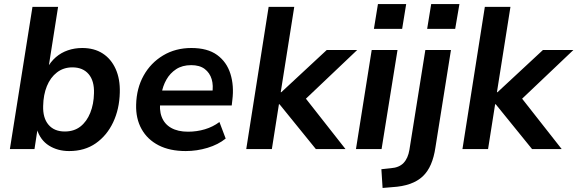

<svg xmlns="http://www.w3.org/2000/svg" viewBox="-20 -739 2863 952"><path d="M323 10Q266 10 223 -17Q180 -44 163 -98H166L151 0H29L141 -705H268L220 -400H213Q231 -433 257 -455.5Q283 -478 316.5 -489.5Q350 -501 388 -501Q447 -501 489 -474Q531 -447 553.5 -397Q576 -347 574 -280Q572 -198 541 -132.5Q510 -67 455 -28.5Q400 10 323 10ZM301 -87Q347 -87 378.5 -111.5Q410 -136 427.5 -179.5Q445 -223 446 -277Q448 -338 419.5 -371.5Q391 -405 339 -405Q295 -405 262.5 -380Q230 -355 212.5 -312Q195 -269 194 -214Q192 -154 220.5 -120.5Q249 -87 301 -87Z M901 10Q822 10 766.5 -18.5Q711 -47 682 -99Q653 -151 655 -220Q657 -301 692 -364Q727 -427 788.5 -464Q850 -501 929 -501Q1009 -501 1056.5 -466.5Q1104 -432 1122.5 -373Q1141 -314 1132 -243L1129 -216H755L765 -290H1050L1032 -274Q1039 -315 1029.5 -346.5Q1020 -378 995 -397Q970 -416 928 -416Q884 -416 853.5 -396Q823 -376 805 -344Q787 -312 781 -275L776 -246Q768 -196 781.5 -160Q795 -124 828.5 -105Q862 -86 912 -86Q956 -86 996 -98Q1036 -110 1068 -134L1099 -52Q1062 -22 1009 -6Q956 10 901 10Z M1201 0 1312 -705H1439L1372 -282H1375L1600 -491H1751L1473 -227V-280L1693 0H1546L1366 -222H1363L1328 0Z M1834 -596 1854 -719H1994L1974 -596ZM1745 0 1823 -491H1951L1872 0Z M2098 -596 2118 -719H2258L2237 -596ZM1877 193 1871 100 1918 95Q1959 92 1981 69Q2003 46 2010 4L2089 -491H2216L2139 -8Q2132 40 2116.5 76Q2101 112 2076 135.5Q2051 159 2013.5 172.5Q1976 186 1924 189Z M2273 0 2384 -705H2511L2444 -282H2447L2672 -491H2823L2545 -227V-280L2765 0H2618L2438 -222H2435L2400 0Z"/></svg>

Font: Nunito Sans 11pt
Style: Bold Italic
Weight: 700
Italic angle: -9°
Version: Version 3.101;gftools[0.9.27]